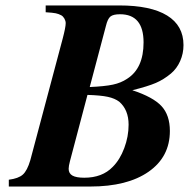

<svg xmlns="http://www.w3.org/2000/svg" viewBox="-20 -682 707 702"><path d="M147 -637.2V-662.1H416Q531.2 -662.1 591.1 -625.2Q650.9 -588.4 650.9 -517.1Q650.9 -486.3 638.7 -458.7Q626.5 -431.2 605 -413.1Q578.6 -391.1 549.6 -378.7Q520.5 -366.2 463.9 -352.1Q540 -327.1 570.6 -293.9Q601.1 -260.7 601.1 -203.1Q601.1 -108.4 523.4 -54.2Q445.8 0 310.1 0H12.2V-24.9Q47.4 -29.3 63.5 -43.7Q79.6 -58.1 90.8 -96.2L209 -540Q220.2 -582.5 220.2 -597.2Q220.2 -605.5 215.6 -613.8Q210.9 -622.1 204.1 -626Q194.3 -631.3 183.6 -633.5Q172.9 -635.7 147 -637.2ZM299.8 -335 235.8 -92.8Q231 -74.7 231 -64.9Q231 -47.9 244.9 -40Q258.8 -32.2 288.1 -32.2Q354 -32.2 392.1 -71.8Q418.5 -98.1 434.3 -140.4Q450.2 -182.6 450.2 -226.1Q450.2 -280.3 416 -310.1Q399.9 -322.3 374.3 -327.9Q348.6 -333.5 299.8 -335ZM367.2 -586.9 308.1 -363.8Q363.3 -366.2 392.8 -372.6Q422.4 -378.9 444.8 -394Q504.9 -432.1 504.9 -526.9Q504.9 -629.9 418.9 -629.9Q394 -629.9 383.8 -621.6Q373.5 -613.3 367.2 -586.9Z"/></svg>

Font: Accordance
Style: Bold-Italic
Weight: 700
Italic angle: -11°
Version: Version 1.2 (build January 31, 2020) Miklal Software Solutio